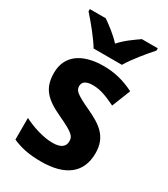

<svg xmlns="http://www.w3.org/2000/svg" viewBox="-191 -854 832 952"><g transform="rotate(30 225.0 -378.0)"><path d="M149 -606H311C336 -650 391 -716 424 -753V-766H333C302 -744 261 -717 229 -680C196 -716 156 -745 126 -766H35V-753C69 -716 124 -648 149 -606ZM417 -161C417 -255 360 -293 279 -331C193 -371 180 -384 180 -409C180 -434 199 -447 238 -447C285 -447 323 -429 370 -407L412 -513C352 -543 298 -556 237 -556C115 -556 39 -503 39 -404C39 -315 80 -275 172 -232C268 -188 275 -173 275 -147C275 -118 255 -99 206 -99C154 -99 90 -119 39 -145V-21C90 1 136 10 203 10C341 10 417 -48 417 -161Z"/></g></svg>

Font: Noto Sans Malayalam SemiCondensed
Style: Bold
Weight: 700
Width: 4
Designer: Jelle Bosma - Monotype Design Team
Foundry: Monotype Imaging Inc.
Version: Version 2.104